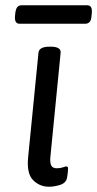

<svg xmlns="http://www.w3.org/2000/svg" viewBox="-20 -702 368 728"><path d="M166 6Q130 6 105 -19.5Q80 -45 87 -109L126 -503Q129 -525 168 -525H172Q211 -525 210 -503L171 -107Q169 -84 174.5 -74Q180 -64 195 -64Q209 -64 218.5 -67.5Q228 -71 232 -71Q238 -71 238 -63Q238 -62 237.5 -53Q237 -44 234 -27Q230 -8 208 -1Q186 6 166 6ZM54 -612Q34 -612 37 -642L38 -652Q40 -669 46 -675.5Q52 -682 61 -682H311Q331 -682 328 -652L327 -642Q326 -625 319.5 -618.5Q313 -612 304 -612Z"/></svg>

Font: Asap Expanded Expanded Regular
Style: Italic
Weight: 400
Width: 7
Italic angle: -6°
Designer: Pablo Cosgaya
Foundry: Omnibus-Type
Version: Version 3.001; ttfautohint (v1.8.4.7-5d5b)